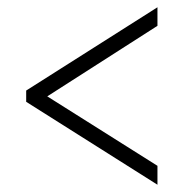

<svg xmlns="http://www.w3.org/2000/svg" viewBox="-20 -622 505 528"><path d="M413 -114V-166L110 -357L413 -551V-602L52 -373V-342Z"/></svg>

Font: Noto Serif Thai Condensed Light
Style: Regular
Weight: 300
Width: 3
Designer: Monotype Design Team
Foundry: Monotype Imaging Inc.
Version: Version 2.002